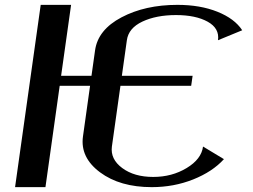

<svg xmlns="http://www.w3.org/2000/svg" viewBox="-20 -770 1040 790"><path d="M901.4 -115.2Q854.5 -63.5 774.9 -31.7Q695.3 0 604.5 0Q473.6 0 391.6 -61Q309.6 -122.1 321.3 -208L350.6 -417H225.6L167 0H42L147.5 -750H272.5L231.4 -458H356.4L371.1 -562.5Q382.8 -647.5 480 -698.7Q577.1 -750 710 -750Q803.7 -750 874.5 -721.7Q945.3 -693.4 976.6 -645.5L877 -604.5Q883.8 -653.3 834.5 -680.7Q785.2 -708 704.1 -708Q623 -708 565.9 -681.2Q508.8 -654.3 502 -604.5L481.4 -458H772.5L766.6 -417H475.6L440.4 -167Q433.6 -115.2 482.9 -78.6Q532.2 -42 610.4 -42Q687.5 -42 748 -78.6Q808.6 -115.2 815.4 -167Z"/></svg>

Font: okolaks
Style: BoldItalic
Weight: 600
Width: 8
Italic angle: -8°
Version: Version 000.6.0